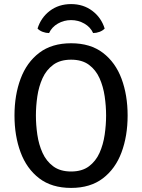

<svg xmlns="http://www.w3.org/2000/svg" viewBox="-20 -908 697 941"><path d="M51 -342Q51 -442 81 -522.2Q111 -602.5 172.5 -649.2Q234 -696 328.5 -696Q423 -696 484.5 -649Q546 -602 575.8 -521.8Q605.5 -441.5 605.5 -342Q605.5 -241.5 575.5 -161Q545.5 -80.5 484 -33.8Q422.5 13 328.5 13Q233.5 13 172 -34.2Q110.5 -81.5 80.8 -161.8Q51 -242 51 -342ZM156 -342Q156 -296 163 -247.8Q170 -199.5 188.5 -158.8Q207 -118 241 -92.8Q275 -67.5 328.5 -67.5Q382 -67.5 415.8 -92.8Q449.5 -118 467.8 -158.8Q486 -199.5 493 -247.8Q500 -296 500 -342Q500 -388 493 -436Q486 -484 467.8 -524.8Q449.5 -565.5 415.8 -590.5Q382 -615.5 328.5 -615.5Q275 -615.5 241 -590.5Q207 -565.5 188.5 -524.8Q170 -484 163 -436Q156 -388 156 -342ZM493 -768Q483 -757.5 467.5 -751.8Q452 -746 436.5 -746Q423 -775.5 393.2 -792.5Q363.5 -809.5 328.5 -809.5Q293.5 -809.5 263.8 -792.5Q234 -775.5 220.5 -746Q205 -746 189.5 -751.8Q174 -757.5 164 -768Q180.5 -821.5 224.2 -854.8Q268 -888 328.5 -888Q388.5 -888 432.5 -854.8Q476.5 -821.5 493 -768Z"/></svg>

Font: Signika Negative SC
Style: Regular
Weight: 400
Designer: Anna Giedryś
Foundry: Anna Giedryś
Version: Version 2.000; ttfautohint (v1.8.3) -l 8 -r 50 -G 200 -x 9 -